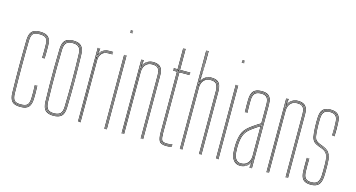

<svg xmlns="http://www.w3.org/2000/svg" viewBox="-84 -1151 2794 1506"><g transform="rotate(15 1313.0 -397.5)"><path d="M138.2 5Q88.5 5 69.9 -17.2Q51.2 -39.5 50.2 -85Q49 -151 48.4 -205.6Q47.8 -260.2 47.9 -309.5Q48 -358.8 48.6 -408.4Q49.2 -458 50.2 -514Q51.2 -560.5 69.9 -582.8Q88.5 -605 138.2 -605Q185.5 -605 205.9 -583.9Q226.2 -562.8 226.2 -514Q226.2 -490.8 226.5 -466.4Q226.8 -442 225.2 -410H221.2Q222.8 -442 222.5 -466.4Q222.2 -490.8 222.2 -514Q222.2 -561 203 -581Q183.8 -601 138.2 -601Q90.2 -601 72.8 -579.9Q55.2 -558.8 54.2 -514Q53.2 -458.5 52.6 -407.4Q52 -356.2 52 -305.4Q52 -254.5 52.5 -200.4Q53 -146.2 54.2 -85Q55.2 -41 72.9 -20Q90.5 1 138.2 1Q182.8 1 201.8 -18.4Q220.8 -37.8 222.2 -85Q223 -108.2 222.9 -133.1Q222.8 -158 221.2 -191H225.2Q226.8 -159.2 226.9 -133Q227 -106.8 226.2 -85Q224.8 -37 205.1 -16Q185.5 5 138.2 5ZM138.2 -3Q92.8 -3 76 -22.2Q59.2 -41.5 58.2 -85Q57.2 -145 56.6 -198.5Q56 -252 56 -302.9Q56 -353.8 56.6 -405.6Q57.2 -457.5 58.2 -514Q59.2 -557.8 75.8 -577.4Q92.2 -597 138.2 -597Q182 -597 200.1 -578.2Q218.2 -559.5 218.2 -514Q218.2 -495 218.5 -468.5Q218.8 -442 217.2 -410H213.2Q214.8 -442 214.5 -468.5Q214.2 -495 214.2 -514Q214.2 -558 197.4 -575.5Q180.5 -593 138.2 -593Q95.2 -593 79.1 -575Q63 -557 62.2 -513.8Q61.2 -458.5 60.6 -407.2Q60 -356 60 -305.1Q60 -254.2 60.5 -200.2Q61 -146.2 62.2 -85.2Q63 -42.5 79.2 -24.8Q95.5 -7 138.2 -7Q180.2 -7 196.5 -24.4Q212.8 -41.8 214.2 -85.2Q215 -108 214.9 -133.5Q214.8 -159 213.2 -191H217.2Q218.8 -154.5 218.9 -129.6Q219 -104.8 218.2 -85.2Q216.5 -40 199.2 -21.5Q182 -3 138.2 -3ZM138.2 -11Q97.5 -11 82.2 -27.5Q67 -44 66.2 -85.2Q65.2 -145 64.6 -198.6Q64 -252.2 64 -303.4Q64 -354.5 64.6 -406.2Q65.2 -458 66.2 -513.8Q67 -555.8 82.2 -572.4Q97.5 -589 138.2 -589Q178.8 -589 194.5 -572.6Q210.2 -556.2 210.2 -514Q210.2 -490.5 210.5 -466.2Q210.8 -442 209.2 -410H205.2Q206.8 -442 206.5 -466.2Q206.2 -490.5 206.2 -514Q206.2 -554.5 191.6 -569.8Q177 -585 138.2 -585Q99 -585 85 -569.4Q71 -553.8 70.2 -513.8Q69.2 -459 68.6 -407.8Q68 -356.5 68 -305.4Q68 -254.2 68.5 -200.1Q69 -146 70.2 -85.2Q71 -46 85 -30.5Q99 -15 138.2 -15Q176.2 -15 190.6 -29.9Q205 -44.8 206.2 -85.5Q207 -108.5 206.9 -133.6Q206.8 -158.8 205.2 -191H209.2Q210.8 -157.8 210.9 -132.4Q211 -107 210.2 -85.5Q209 -43 193.4 -27Q177.8 -11 138.2 -11Z M407.2 5Q363.5 5 342.1 -15Q320.8 -35 319.2 -85Q317.2 -154.5 316.5 -223.4Q315.8 -292.2 316.4 -364.1Q317 -436 319.2 -514Q320.8 -563 341.4 -584Q362 -605 407.2 -605Q452.8 -605 473.2 -584Q493.8 -563 495.2 -514Q498 -410.8 498.4 -305.2Q498.8 -199.8 495.2 -85Q493.8 -35 472.4 -15Q451 5 407.2 5ZM407.2 1Q448.8 1 469.4 -18Q490 -37 491.2 -85.2Q494.8 -202 494.5 -305.8Q494.2 -409.5 491.2 -513.8Q490 -562.2 469.5 -581.6Q449 -601 407.2 -601Q365.8 -601 345.1 -581.6Q324.5 -562.2 323.2 -513.8Q321.2 -444.2 320.5 -375.2Q319.8 -306.2 320.4 -234.6Q321 -163 323.2 -85.2Q324.5 -37 345.1 -18Q365.8 1 407.2 1ZM407.2 -3Q365.8 -3 347.1 -22.1Q328.5 -41.2 327.2 -85.2Q325.2 -159 324.5 -229.2Q323.8 -299.5 324.5 -369.9Q325.2 -440.2 327.2 -513.8Q328.5 -558.5 347.1 -577.8Q365.8 -597 407.2 -597Q448.8 -597 467.4 -577.8Q486 -558.5 487.2 -513.8Q489.2 -444.2 490 -375.2Q490.8 -306.2 490.1 -234.5Q489.5 -162.8 487.2 -85.2Q486 -41.2 467.4 -22.1Q448.8 -3 407.2 -3ZM407.2 -7Q446.8 -7 464.4 -25.1Q482 -43.2 483.2 -85.5Q486.5 -196.2 486.5 -300Q486.5 -403.8 483.2 -513.5Q482 -556 464.4 -574.5Q446.8 -593 407.2 -593Q367.8 -593 350.1 -574.5Q332.5 -556 331.2 -513.5Q329.2 -443.8 328.5 -374.8Q327.8 -305.8 328.4 -234.4Q329 -163 331.2 -85.5Q332.5 -43.2 350.2 -25.1Q368 -7 407.2 -7ZM407.2 -11Q372 -11 354.2 -27.4Q336.5 -43.8 335.2 -85.5Q333.2 -159.5 332.5 -229.8Q331.8 -300 332.5 -370Q333.2 -440 335.2 -513.5Q336.5 -556 354.2 -572.5Q372 -589 407.2 -589Q442.5 -589 460.4 -572.5Q478.2 -556 479.2 -513.5Q482.2 -408.8 482.5 -305.5Q482.8 -202.2 479.2 -85.5Q478.2 -43.8 460.4 -27.4Q442.5 -11 407.2 -11ZM407.2 -15Q442.5 -15 458.4 -31.5Q474.2 -48 475.2 -85.8Q478.5 -197.2 478.5 -299.9Q478.5 -402.5 475.2 -513.5Q474.2 -551.8 458.4 -568.4Q442.5 -585 407.2 -585Q372 -585 356.2 -568.4Q340.5 -551.8 339.2 -513.5Q337.2 -439 336.5 -368.8Q335.8 -298.5 336.5 -228.8Q337.2 -159 339.2 -85.8Q340.5 -48 356.2 -31.5Q372 -15 407.2 -15Z M614.2 0V-600H618.2V-590L616.2 -527.8H618.2Q624.8 -556.8 646 -574.4Q667.2 -592 700.5 -592Q708.2 -592 715.9 -592Q723.5 -592 731.2 -592V-588Q723.5 -588 715.9 -588Q708.2 -588 700.5 -588Q671 -588 653 -575.2Q635 -562.5 626.9 -544.1Q618.8 -525.8 618.8 -508.8V0ZM606.2 0V-600H610.2V0ZM622.8 0V-508.8Q622.8 -534.2 640.1 -559.1Q657.5 -584 700.5 -584Q708.2 -584 715.9 -584Q723.5 -584 731.2 -584V-580Q723.5 -580 715.9 -580Q708.2 -580 700.5 -580Q660.5 -580 643.6 -556.9Q626.8 -533.8 626.8 -508.8V0ZM618.2 -542.5 622 -594V-600H626.2V-595.2L622 -555.5H623Q632.5 -577.8 654 -588.9Q675.5 -600 700.5 -600Q708.2 -600 715.9 -600Q723.5 -600 731.2 -600V-596Q723.5 -596 715.9 -596Q708.2 -596 700.5 -596Q672.5 -596 650.9 -583.1Q629.2 -570.2 620.2 -542.5Z M820.2 -796V-800H840.2V-796ZM820.2 -780V-784H840.2V-780ZM820.2 -788V-792H840.2V-788ZM836.2 0V-600H840.2V0ZM820.2 0V-600H824.2V0ZM828.2 0V-600H832.2V0Z M1131.5 0V-514Q1131.5 -535 1127.9 -551.2Q1124.2 -567.5 1115.5 -578.5Q1106.8 -589.5 1091.9 -595.2Q1077 -601 1054.5 -601Q1026.5 -601 1004.9 -585.6Q983.2 -570.2 974.2 -542.5H972.2L976 -600H980.2V-596.2L976 -555.5H977Q985.8 -577.8 1007.6 -591.4Q1029.5 -605 1054.5 -605Q1073.5 -605 1087.2 -601.1Q1101 -597.2 1110.4 -589.8Q1119.8 -582.2 1125.2 -571.2Q1130.8 -560.2 1133.1 -545.9Q1135.5 -531.5 1135.5 -514V0ZM960.2 0V-600H964.2V0ZM976.8 0V-508.8Q976.8 -525.8 984.2 -544.4Q991.8 -563 1008.8 -576Q1025.8 -589 1054.5 -589Q1073.5 -589 1086.1 -584.1Q1098.8 -579.2 1106 -569.6Q1113.2 -560 1116.4 -546Q1119.5 -532 1119.5 -514V0H1115.5V-514Q1115.5 -537 1110.1 -552.8Q1104.8 -568.5 1091.5 -576.8Q1078.2 -585 1054.5 -585Q1027.8 -585 1011.5 -572.9Q995.2 -560.8 988 -543.1Q980.8 -525.5 980.8 -508.8V0ZM968.2 0V-600H972.2L970.2 -527.8H972.2Q978 -556.5 999.6 -576.8Q1021.2 -597 1054.5 -597Q1098.5 -597 1113 -574.6Q1127.5 -552.2 1127.5 -514V0H1123.5V-514Q1123.5 -552 1109.2 -572.5Q1095 -593 1054.5 -593Q1025 -593 1007 -579Q989 -565 980.9 -545.4Q972.8 -525.8 972.8 -508.8V0Z M1325.5 -3Q1284 -3 1273.2 -21.6Q1262.5 -40.2 1262.5 -85V-588H1222.5V-592H1262.5V-770H1266.5V-592H1358.5V-588H1266.5V-85Q1266.5 -41.5 1276.5 -24.2Q1286.5 -7 1325.5 -7Q1335.5 -7 1347 -8.2Q1358.5 -9.5 1368.5 -11.8V-7.8Q1358.2 -5.2 1346.8 -4.1Q1335.2 -3 1325.5 -3ZM1325.5 5Q1280.5 5 1267.5 -16Q1254.5 -37 1254.5 -85V-580H1222.5V-584H1258.5V-85Q1258.5 -39 1270.4 -19Q1282.2 1 1325.5 1Q1336 1 1347.6 -0.2Q1359.2 -1.5 1368.5 -4V0Q1350.5 5 1325.5 5ZM1325.5 -11Q1287.5 -11 1279 -27.8Q1270.5 -44.5 1270.5 -85.2V-584H1358.5V-580H1274.5V-85.2Q1274.5 -45.8 1282.2 -30.4Q1290 -15 1325.5 -15Q1334.8 -15 1345.9 -16.1Q1357 -17.2 1368.5 -19.5V-15.5Q1358.5 -13.5 1347 -12.2Q1335.5 -11 1325.5 -11ZM1222.5 -596V-600H1254.5V-770H1258.5V-596ZM1270.5 -596V-770H1274.5V-600H1358.5V-596Z M1604.8 0V-514Q1604.8 -542 1598 -561.4Q1591.2 -580.8 1574.5 -590.9Q1557.8 -601 1527.8 -601Q1500 -601 1478.1 -585.6Q1456.2 -570.2 1447.5 -542.5H1445.8L1449.2 -668V-800H1453.5V-716L1449.2 -555.5H1450.2Q1458.5 -577.8 1480.5 -591.4Q1502.5 -605 1527.8 -605Q1559.5 -605 1577 -594.5Q1594.5 -584 1601.6 -563.6Q1608.8 -543.2 1608.8 -514V0ZM1433.5 0V-800H1437.5V0ZM1449.5 0V-508.8Q1449.5 -525.8 1457.1 -544.4Q1464.8 -563 1481.9 -576Q1499 -589 1527.8 -589Q1565.8 -589 1579.2 -569.6Q1592.8 -550.2 1592.8 -514V0H1588.8V-514Q1588.8 -548.2 1576.1 -566.6Q1563.5 -585 1527.8 -585Q1501 -585 1484.6 -572.9Q1468.2 -560.8 1460.9 -543.1Q1453.5 -525.5 1453.5 -508.8V0ZM1441.5 0V-800H1445V-608.5L1443.8 -527.8H1445.5Q1451.2 -557.5 1472.9 -577.2Q1494.5 -597 1527.8 -597Q1571.8 -597 1586.2 -574.6Q1600.8 -552.2 1600.8 -514V0H1596.8V-514Q1596.8 -552 1582.5 -572.5Q1568.2 -593 1527.8 -593Q1498.8 -593 1480.6 -578.8Q1462.5 -564.5 1454 -544.8Q1445.5 -525 1445.5 -508.8V0Z M1726.8 -796V-800H1746.8V-796ZM1726.8 -780V-784H1746.8V-780ZM1726.8 -788V-792H1746.8V-788ZM1742.8 0V-600H1746.8V0ZM1726.8 0V-600H1730.8V0ZM1734.8 0V-600H1738.8V0Z M2014.8 0V-514Q2014.8 -560.8 1996.9 -580.9Q1979 -601 1937.8 -601Q1893.8 -601 1875 -580.2Q1856.2 -559.5 1854.8 -514Q1854 -490.8 1854.5 -463.8Q1855 -436.8 1855.8 -410H1851.8Q1851 -436.8 1850.5 -464.5Q1850 -492.2 1850.8 -514Q1852.2 -562.8 1872.4 -583.9Q1892.5 -605 1937.8 -605Q1966.8 -605 1984.5 -595.8Q2002.2 -586.5 2010.5 -566.5Q2018.8 -546.5 2018.8 -514V0ZM1924.8 -7Q1954.2 -7 1972.2 -21Q1990.2 -35 1998.5 -54.8Q2006.8 -74.5 2006.8 -91.2V-350.8Q1989.5 -340.8 1966 -325.2Q1942.5 -309.8 1924 -295.2Q1886.5 -266.2 1873.1 -230.5Q1859.8 -194.8 1857.8 -144.8Q1857.2 -129.5 1857.5 -121.5Q1857.8 -113.5 1858.8 -90.5Q1860.8 -50.2 1878 -28.6Q1895.2 -7 1924.8 -7ZM1924.8 -11Q1897.5 -11 1881.1 -31.1Q1864.8 -51.2 1862.8 -90.8Q1861.8 -109.5 1861.5 -120Q1861.2 -130.5 1861.8 -144.8Q1863.8 -198.2 1878.1 -232.1Q1892.5 -266 1927 -292.5Q1943 -305 1963.8 -319Q1984.5 -333 2002.8 -343.8V-91.2Q2002.8 -74.5 1995.2 -55.8Q1987.8 -37 1970.6 -24Q1953.5 -11 1924.8 -11ZM1924.8 -15Q1951.5 -15 1967.8 -27.1Q1984 -39.2 1991.4 -57Q1998.8 -74.8 1998.8 -91.2V-336.8Q1984.2 -327.8 1965.4 -315.1Q1946.5 -302.5 1929 -289Q1894.2 -262 1881 -228.6Q1867.8 -195.2 1865.8 -144.5Q1865.2 -129.8 1865.5 -122Q1865.8 -114.2 1866.8 -90.8Q1868.8 -54.5 1883.8 -34.8Q1898.8 -15 1924.8 -15ZM1924.8 5Q1888.5 5 1868.8 -20.2Q1849 -45.5 1846.8 -90Q1845.8 -108.5 1845.5 -120.2Q1845.2 -132 1845.8 -145Q1847.5 -192 1860.6 -231.8Q1873.8 -271.5 1916.8 -304.8Q1928.2 -313.5 1941.8 -323Q1955.2 -332.5 1969.8 -342Q1984.2 -351.5 1998.8 -360V-514Q1998.8 -552 1984.6 -568.5Q1970.5 -585 1937.8 -585Q1902.8 -585 1887.4 -568.2Q1872 -551.5 1870.8 -513.5Q1870 -490.8 1870.5 -465.6Q1871 -440.5 1871.8 -410H1867.8Q1867 -438 1866.5 -465.1Q1866 -492.2 1866.8 -513.5Q1868 -552.2 1883.6 -570.6Q1899.2 -589 1937.8 -589Q1972.8 -589 1987.8 -571.6Q2002.8 -554.2 2002.8 -514V-357.8Q1980.8 -344.8 1959.1 -330.2Q1937.5 -315.8 1918.8 -301.2Q1878 -269.5 1864.8 -231.1Q1851.5 -192.8 1849.8 -145Q1849.2 -129.8 1849.5 -121.5Q1849.8 -113.2 1850.8 -90.2Q1853 -46.2 1872.2 -22.6Q1891.5 1 1924.8 1Q1953 1 1974.8 -14.6Q1996.5 -30.2 2005.5 -57.5H2006.5L2003.2 -6V0H1999V-4.8L2003.5 -44.5H2002.5Q1993 -21.8 1971.1 -8.4Q1949.2 5 1924.8 5ZM2007 0V-10L2008.5 -72.2H2007.5Q2003 -45.8 1980.6 -24.4Q1958.2 -3 1924.8 -3Q1893 -3 1875 -25.6Q1857 -48.2 1854.8 -90.5Q1853.8 -109 1853.5 -120Q1853.2 -131 1853.8 -144.8Q1855.5 -191.8 1868.1 -229.2Q1880.8 -266.8 1921.8 -298.5Q1935 -308.8 1950.1 -319Q1965.2 -329.2 1980 -338.6Q1994.8 -348 2006.8 -355V-514Q2006.8 -556.5 1990.8 -574.8Q1974.8 -593 1937.8 -593Q1899 -593 1881.5 -574.6Q1864 -556.2 1862.8 -513.8Q1862 -490.5 1862.5 -463.8Q1863 -437 1863.8 -410H1859.8Q1859 -437.5 1858.5 -464.9Q1858 -492.2 1858.8 -513.8Q1860 -557.8 1878.1 -577.4Q1896.2 -597 1937.8 -597Q1976.8 -597 1993.8 -577.8Q2010.8 -558.5 2010.8 -514V0Z M2308 0V-514Q2308 -535 2304.4 -551.2Q2300.8 -567.5 2292 -578.5Q2283.2 -589.5 2268.4 -595.2Q2253.5 -601 2231 -601Q2203 -601 2181.4 -585.6Q2159.8 -570.2 2150.8 -542.5H2148.8L2152.5 -600H2156.8V-596.2L2152.5 -555.5H2153.5Q2162.2 -577.8 2184.1 -591.4Q2206 -605 2231 -605Q2250 -605 2263.8 -601.1Q2277.5 -597.2 2286.9 -589.8Q2296.2 -582.2 2301.8 -571.2Q2307.2 -560.2 2309.6 -545.9Q2312 -531.5 2312 -514V0ZM2136.8 0V-600H2140.8V0ZM2153.2 0V-508.8Q2153.2 -525.8 2160.8 -544.4Q2168.2 -563 2185.2 -576Q2202.2 -589 2231 -589Q2250 -589 2262.6 -584.1Q2275.2 -579.2 2282.5 -569.6Q2289.8 -560 2292.9 -546Q2296 -532 2296 -514V0H2292V-514Q2292 -537 2286.6 -552.8Q2281.2 -568.5 2268 -576.8Q2254.8 -585 2231 -585Q2204.2 -585 2188 -572.9Q2171.8 -560.8 2164.5 -543.1Q2157.2 -525.5 2157.2 -508.8V0ZM2144.8 0V-600H2148.8L2146.8 -527.8H2148.8Q2154.5 -556.5 2176.1 -576.8Q2197.8 -597 2231 -597Q2275 -597 2289.5 -574.6Q2304 -552.2 2304 -514V0H2300V-514Q2300 -552 2285.8 -572.5Q2271.5 -593 2231 -593Q2201.5 -593 2183.5 -579Q2165.5 -565 2157.4 -545.4Q2149.2 -525.8 2149.2 -508.8V0Z M2496.8 5Q2453 5 2433.8 -15.9Q2414.5 -36.8 2413.8 -85Q2413.5 -112 2413.2 -133.5Q2413 -155 2413.8 -191H2417.8Q2417.2 -151.2 2417.4 -130.4Q2417.5 -109.5 2417.8 -85Q2418.5 -39 2436.9 -19Q2455.2 1 2496.8 1Q2537.5 1 2556.8 -18.9Q2576 -38.8 2578.8 -85.2Q2579.8 -100 2579.9 -115.2Q2580 -130.5 2579.9 -146.5Q2579.8 -162.5 2579.8 -179Q2579.8 -240 2563.8 -267.2Q2547.8 -294.5 2514.5 -306.8L2485.5 -317.5Q2465.8 -324.8 2454.2 -334.1Q2442.8 -343.5 2437.1 -367.5Q2431.5 -391.5 2429.8 -442.5Q2429 -462.5 2429.1 -477.8Q2429.2 -493 2429.8 -513.5Q2431 -553.8 2446.4 -571.4Q2461.8 -589 2496.8 -589Q2532 -589 2547.6 -571.6Q2563.2 -554.2 2563.8 -514Q2564.2 -487.8 2564.2 -466.9Q2564.2 -446 2563.8 -410H2559.8Q2561.2 -441.2 2560.8 -467Q2560.2 -492.8 2559.8 -513.8Q2559.2 -552 2544.6 -568.5Q2530 -585 2496.8 -585Q2464.2 -585 2449.6 -568.4Q2435 -551.8 2433.8 -513.5Q2433 -488.8 2433.1 -475Q2433.2 -461.2 2433.8 -442.8Q2435.5 -397.2 2439.6 -374Q2443.8 -350.8 2454.6 -340.1Q2465.5 -329.5 2487 -321.2L2515.8 -310.2Q2536.8 -302.2 2552 -288.5Q2567.2 -274.8 2575.5 -248.9Q2583.8 -223 2583.8 -179Q2583.8 -163 2583.9 -146.9Q2584 -130.8 2583.9 -115.1Q2583.8 -99.5 2582.8 -85Q2579.8 -36.8 2559.8 -15.9Q2539.8 5 2496.8 5ZM2496.8 -3Q2457.2 -3 2439.9 -22.1Q2422.5 -41.2 2421.8 -85.2Q2421.5 -111 2421 -136.9Q2420.5 -162.8 2421.8 -191H2425.8Q2424.2 -159.5 2424.9 -133.2Q2425.5 -107 2425.8 -85.2Q2426.2 -43.5 2442.9 -25.2Q2459.5 -7 2496.8 -7Q2534 -7 2551.1 -25.2Q2568.2 -43.5 2570.8 -85.8Q2572 -108 2571.9 -130.2Q2571.8 -152.5 2571.8 -179Q2571.8 -237.5 2557 -262.6Q2542.2 -287.8 2511.5 -299.2L2482.8 -310Q2458.8 -319 2446.2 -330.9Q2433.8 -342.8 2428.6 -368Q2423.5 -393.2 2421.8 -442.2Q2421 -462.5 2421.1 -478.1Q2421.2 -493.8 2421.8 -513.8Q2423 -558.5 2440.6 -577.8Q2458.2 -597 2496.8 -597Q2536.2 -597 2553.6 -577.8Q2571 -558.5 2571.8 -514Q2572.2 -487.8 2572.2 -466.9Q2572.2 -446 2571.8 -410H2567.8Q2568.2 -449.8 2568.2 -470Q2568.2 -490.2 2567.8 -514Q2567.2 -556.5 2550.5 -574.8Q2533.8 -593 2496.8 -593Q2460 -593 2443.5 -574.5Q2427 -556 2425.8 -513.5Q2425.2 -493.5 2425.1 -477.6Q2425 -461.8 2425.8 -442.5Q2427.5 -391.2 2433.1 -366.6Q2438.8 -342 2450.9 -331.9Q2463 -321.8 2484 -313.8L2513 -302.8Q2543.5 -291.2 2559.6 -266.1Q2575.8 -241 2575.8 -179Q2575.8 -153.2 2575.9 -130.4Q2576 -107.5 2574.8 -85.5Q2572 -42 2554.2 -22.5Q2536.5 -3 2496.8 -3ZM2496.8 -11Q2461.5 -11 2445.9 -28.2Q2430.2 -45.5 2429.8 -85.5Q2429.5 -105.5 2428.9 -132.1Q2428.2 -158.8 2429.8 -191H2433.8Q2432.5 -161.5 2433 -135Q2433.5 -108.5 2433.8 -85.5Q2434.2 -47.8 2448.9 -31.4Q2463.5 -15 2496.8 -15Q2531.8 -15 2546.1 -32.6Q2560.5 -50.2 2562.8 -86.2Q2564.2 -109.5 2564 -132.1Q2563.8 -154.8 2563.8 -179Q2563.8 -236.2 2550.2 -258.9Q2536.8 -281.5 2508.8 -291.8L2479.8 -302.5Q2454 -312 2440.4 -325.2Q2426.8 -338.5 2421.1 -365.2Q2415.5 -392 2413.8 -442Q2413 -462.2 2413.1 -478.2Q2413.2 -494.2 2413.8 -514Q2415.2 -562.8 2434.5 -583.9Q2453.8 -605 2496.8 -605Q2540.5 -605 2559.8 -583.9Q2579 -562.8 2579.8 -514Q2580.2 -493 2580.8 -467.5Q2581.2 -442 2579.8 -410H2575.8Q2576.2 -449.5 2576.2 -470Q2576.2 -490.5 2575.8 -514Q2575 -559.8 2557.1 -580.4Q2539.2 -601 2496.8 -601Q2455 -601 2437.1 -580.4Q2419.2 -559.8 2417.8 -513.8Q2417 -489.5 2417.1 -474.6Q2417.2 -459.8 2417.8 -442Q2419.5 -393.2 2424.8 -367.4Q2430 -341.5 2443.1 -328.6Q2456.2 -315.8 2481.2 -306.2L2510.2 -295.2Q2539.5 -284.2 2553.6 -260.4Q2567.8 -236.5 2567.8 -179Q2567.8 -162.2 2567.9 -146.4Q2568 -130.5 2567.9 -115.4Q2567.8 -100.2 2566.8 -85.5Q2564.2 -45.8 2548 -28.4Q2531.8 -11 2496.8 -11Z"/></g></svg>

Font: Big Shoulders Inline Thin
Style: Regular
Weight: 100
Designer: Patric King
Foundry: XO Type Co
Version: Version 2.002